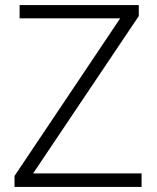

<svg xmlns="http://www.w3.org/2000/svg" viewBox="-20 -734 615 754"><path d="M536 0H37V-43L452 -662H57V-714H525V-671L110 -53H536Z"/></svg>

Font: RS Noto Sans Light
Style: Regular
Weight: 300
Designer: Monotype Design Team
Foundry: Monotype Imaging Inc.
Version: Version 3.10